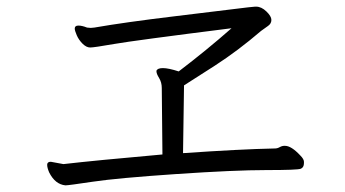

<svg xmlns="http://www.w3.org/2000/svg" viewBox="-20 -621 1040 578"><path d="M133 -134 171 -127Q266 -138 469 -156L467 -356Q467 -373 459 -386Q451 -399 451 -406V-408Q454 -416 470.5 -416Q487 -416 518 -406Q602 -470 677 -536Q383 -499 323 -488.5Q263 -478 251.5 -478Q240 -478 228.5 -489.5Q217 -501 211 -515Q205 -529 205 -535Q205 -544 216 -544Q227 -544 242 -538L253 -537L264 -538Q356 -554 505.5 -572Q655 -590 694.5 -595Q734 -600 748 -601H751Q767 -601 782 -586.5Q797 -572 797 -561Q797 -550 787 -543Q777 -536 766 -528Q696 -468 627 -423.5Q558 -379 534 -364L531 -160Q706 -172 805 -174H807Q815 -174 822 -178Q829 -182 836 -182H838Q857 -182 884 -153Q895 -142 895 -134V-130Q895 -117 885.5 -113Q876 -109 781.5 -109Q687 -109 510 -97Q333 -85 259.5 -74Q186 -63 177 -63Q146 -66 128 -102Q122 -116 122 -125Q122 -134 133 -134Z"/></svg>

Font: ToneOZ-Pinyin-WenKai-Regular
Style: Regular
Weight: 400
Designer: Fontworks Inc.
Foundry: ToneOZ
Version: Version 0.240331